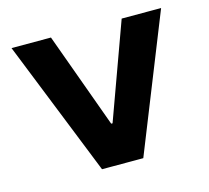

<svg xmlns="http://www.w3.org/2000/svg" viewBox="-80 -596 749 689"><g transform="rotate(-15 295.0 -252.0)"><path d="M426.3 -503.9H572.8L371.6 0H243.2ZM17.1 -503.9H163.6L346.7 0L270 -149.4H346.7V0H218.3Z"/></g></svg>

Font: Wanted Sans Variable
Style: Regular
Weight: 400
Designer: Original Design by Kil Hyung-jin and Kang Hanbin, Wanted Lab, Inc; Hangeul from Source Han Sans by Jang Soo-young and Ka
Foundry: Wanted Lab, Inc.
Version: Version 1.003;Glyphs 3.2 (3227)